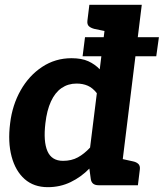

<svg xmlns="http://www.w3.org/2000/svg" viewBox="-20 -767 678 795"><path d="M322 -534 332 -613H638L627 -534ZM178 8Q120 8 82 -25.5Q44 -59 28 -119Q12 -179 22 -257Q31 -332 65.5 -393Q100 -454 154.5 -490Q209 -526 276 -526Q318 -526 345.5 -513.5Q373 -501 393 -480L426 -747H567L475 0H388Q360 0 356 -25L350 -69Q316 -34 272.5 -13Q229 8 178 8ZM241 -101Q276 -101 302.5 -115.5Q329 -130 353 -156L381 -381Q364 -403 343.5 -412Q323 -421 297 -421Q262 -421 235 -402.5Q208 -384 191 -347Q174 -310 168 -257Q159 -181 176.5 -141Q194 -101 241 -101ZM448 -747 421 -637 372 -647Q356 -651 348 -658.5Q340 -666 342 -682L350 -747ZM453 0 480 -110 530 -99Q545 -96 553 -88Q561 -80 559 -65L551 0Z"/></svg>

Font: Aleo ExtraBold
Style: Italic
Weight: 800
Italic angle: -7°
Designer: Alessio Laiso
Foundry: Alessio Laiso
Version: Version 2.001;gftools[0.9.29]